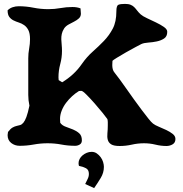

<svg xmlns="http://www.w3.org/2000/svg" viewBox="-20 -744 937 985"><path d="M621 -724Q639 -724 650 -719.5Q661 -715 668.5 -707.5Q676 -700 683.5 -690Q691 -680 702 -670Q712 -661 734.5 -650.5Q757 -640 780 -629Q803 -618 820.5 -606Q838 -594 838 -581Q838 -557 822 -546.5Q806 -536 784.5 -531.5Q763 -527 740.5 -525.5Q718 -524 705 -518Q699 -515 675.5 -502.5Q652 -490 626.5 -475.5Q601 -461 580 -448Q559 -435 557 -432L556 -410Q556 -399 558.5 -389Q561 -379 568 -371Q578 -359 594 -337Q610 -315 629 -288Q648 -261 668 -233Q688 -205 707 -180Q726 -155 741 -136Q756 -117 765 -110Q775 -102 794.5 -94Q814 -86 833 -77Q852 -68 866 -57Q880 -46 880 -31Q880 -12 865.5 -3.5Q851 5 834 5Q806 5 777.5 -2Q749 -9 719 -9Q687 -9 656.5 -2Q626 5 594 5Q564 5 550.5 -3.5Q537 -12 533 -26.5Q529 -41 531 -60Q533 -79 533 -101Q533 -109 533 -117Q533 -125 531 -133Q525 -142 506 -165.5Q487 -189 465 -214Q443 -239 423.5 -258.5Q404 -278 397 -278L385 -277Q367 -266 350 -250.5Q333 -235 319 -216.5Q305 -198 296.5 -176.5Q288 -155 288 -134L289 -114Q299 -100 318 -93.5Q337 -87 355 -79.5Q373 -72 386.5 -60Q400 -48 400 -24Q400 -9 389 -2.5Q378 4 366 4Q329 4 295 -2.5Q261 -9 224 -9Q188 -9 152.5 -2.5Q117 4 81 4Q56 4 37.5 -10.5Q19 -25 19 -51Q19 -57 21 -67Q34 -84 45 -90Q56 -96 65.5 -98Q75 -100 83.5 -102.5Q92 -105 100 -114.5Q108 -124 115.5 -144Q123 -164 131 -202Q125 -229 125 -257V-445Q125 -470 129.5 -494.5Q134 -519 134 -543Q134 -573 125.5 -589.5Q117 -606 104 -615Q91 -624 76.5 -628.5Q62 -633 49 -639.5Q36 -646 27.5 -657.5Q19 -669 19 -691Q30 -702 45 -707Q60 -712 76 -712Q114 -712 151.5 -704.5Q189 -697 228 -697Q260 -697 290 -702.5Q320 -708 352 -708Q375 -708 393 -701Q393 -694 394 -687.5Q395 -681 395 -674Q395 -659 384.5 -649.5Q374 -640 360 -633Q346 -626 331.5 -618Q317 -610 309 -598Q300 -584 297 -570Q294 -556 294.5 -542Q295 -528 296.5 -513.5Q298 -499 298 -483Q298 -448 289 -415Q280 -382 280 -347L281 -333L299 -322Q329 -340 354.5 -363.5Q380 -387 400 -416Q425 -452 455.5 -479Q486 -506 513 -534Q540 -562 558.5 -597Q577 -632 577 -686Q577 -715 587.5 -719.5Q598 -724 621 -724ZM417 200Q423 187 429.5 174.5Q436 162 436 148Q436 127 421 119Q406 111 385 107Q383 99 383 93Q383 82 388.5 71.5Q394 61 403.5 53Q413 45 425 40Q437 35 450 35Q465 35 476.5 43Q488 51 496.5 62.5Q505 74 509 87.5Q513 101 513 112Q513 142 497 168.5Q481 195 463 221Z"/></svg>

Font: CAT Altenglisch
Style: Regular
Weight: 400
Designer: Peter Wiegel
Foundry: Peter Wiegel, CAT Fonts
Version: Version 1.000